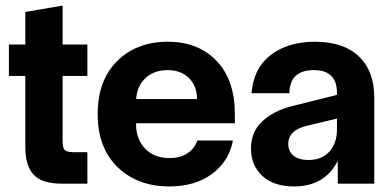

<svg xmlns="http://www.w3.org/2000/svg" viewBox="-20 -660 1406 690"><path d="M201 0Q131 0 101 -32Q71 -64 71 -131V-387H12V-500H71V-617L205 -640V-500H294V-387H205V-153Q205 -128 213 -120.5Q221 -113 246 -113H294V0Z M589 10Q474 10 402.5 -59.5Q331 -129 331 -250Q331 -371 401 -440.5Q471 -510 583 -510Q692 -510 758 -441.5Q824 -373 824 -250V-217H469V-213Q469 -160 501.5 -126Q534 -92 589 -92Q628 -92 654 -109.5Q680 -127 689 -155H817Q803 -80 742 -35Q681 10 589 10ZM469 -304H688Q688 -350 659.5 -379Q631 -408 582 -408Q534 -408 503.5 -380Q473 -352 469 -304Z M1037 10Q963 10 922.5 -28Q882 -66 882 -126Q882 -186 922 -223.5Q962 -261 1027 -278L1191 -319V-326Q1191 -408 1108 -408Q1021 -408 1020 -325H884Q891 -415 953 -462.5Q1015 -510 1112 -510Q1214 -510 1269.5 -457.5Q1325 -405 1325 -310V0H1194V-82Q1147 10 1037 10ZM1016 -143Q1016 -115 1035.5 -100Q1055 -85 1088 -85Q1136 -85 1163.5 -115Q1191 -145 1191 -195V-234L1083 -208Q1016 -192 1016 -143Z"/></svg>

Font: TASA Orbiter Display
Style: Bold
Weight: 700
Designer: Weizhong Zhang
Version: Version 1.000;Glyphs 3.1.2 (3151)